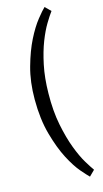

<svg xmlns="http://www.w3.org/2000/svg" viewBox="-137 -784 534 992"><g transform="rotate(-15 129.5 -287.5)"><path d="M242.9 136.7 213.5 165.8Q202.2 155.3 173.6 122.2Q145.1 89.1 115.6 32.5Q86.2 -24 63.5 -105.5Q40.7 -186.9 40.7 -292.7Q40.7 -387.3 62.4 -464.7Q84 -542.2 112.5 -598.9Q141.1 -655.6 170 -691.8Q198.9 -728 213.5 -741.5L242.9 -712.4Q228.4 -693.1 207.3 -658.2Q186.2 -623.3 166.5 -572.9Q146.9 -522.5 132.7 -455.3Q118.5 -388 117.5 -305.1Q116 -210.5 131.1 -135.5Q146.2 -60.4 167.1 -5.5Q188 49.5 209.6 85.1Q231.3 120.7 242.9 136.7Z"/></g></svg>

Font: Rasa
Style: Regular
Weight: 400
Version: Version 1.000;PS 1.000;hotconv 1.0.88;makeotf.lib2.5.647800;